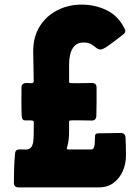

<svg xmlns="http://www.w3.org/2000/svg" viewBox="-20 -809 588 829"><path d="M523.9 -137.2Q523.9 -102.5 510.5 -71Q497.1 -39.6 470.9 -19.8Q444.8 0 406.7 0H59.6Q40 0 40 -20.5Q40 -51.3 41 -83Q42 -114.7 44.9 -145Q45.9 -156.7 51.5 -160.4Q57.1 -164.1 67.9 -164.1Q73.2 -164.1 78.9 -163.6Q84.5 -163.1 89.8 -163.1Q108.4 -163.1 115.5 -174.3Q122.6 -185.5 124 -201.2Q125.5 -216.8 125.5 -230L126 -280.8Q126 -281.7 125.7 -282.7Q125.5 -283.7 125.5 -284.7Q123.5 -288.1 119.6 -288.6Q115.7 -289.1 112.3 -289.1Q98.6 -289.1 86.7 -289.3Q74.7 -289.6 73.7 -308.6Q72.3 -338.9 72.5 -369.6Q72.8 -400.4 72.8 -430.7Q72.8 -450.7 94.7 -450.7Q100.1 -450.7 112.8 -450Q125.5 -449.2 125.5 -458Q125.5 -489.3 124.5 -520.5Q123.5 -551.8 123.5 -583V-595.2Q125 -654.3 153.1 -697.8Q181.2 -741.2 228.3 -765.1Q275.4 -789.1 332.5 -789.1Q391.6 -789.1 441.9 -764.2Q492.2 -739.3 518.6 -683.6Q521 -678.7 521 -674.8Q521 -666.5 511.7 -660.2Q502.9 -653.8 482.9 -637.9Q462.9 -622.1 443.1 -608.6Q423.3 -595.2 414.1 -595.2Q404.3 -595.2 395.3 -602.8Q386.2 -610.4 373.8 -617.9Q361.3 -625.5 341.3 -625.5Q315.4 -625.5 301.8 -610.8Q288.1 -596.2 283.2 -574.7Q278.3 -553.2 278.3 -532.2V-458.5Q278.3 -456.5 278.6 -453.9Q278.8 -451.2 282.2 -450.7Q290 -449.7 309.1 -449.7Q328.1 -449.7 347.7 -450.2Q367.2 -450.7 377 -450.7Q397 -450.7 397 -430.7Q397 -400.4 397 -369.6Q397 -338.9 396 -308.6Q395 -288.6 376.5 -288.6Q367.2 -288.6 347.7 -289.1Q328.1 -289.6 309.1 -289.6Q290 -289.6 282.2 -288.6Q278.8 -288.1 278.6 -285.6Q278.3 -283.2 278.3 -280.8V-241.2Q278.3 -223.1 276.4 -206.3Q274.4 -189.5 269.5 -172.4Q269.5 -171.9 269 -170.7Q268.6 -169.4 268.6 -168.5Q268.6 -163.6 273.9 -163.6H375Q382.3 -163.6 385.5 -172.4Q388.7 -181.2 389.2 -191.4Q389.6 -201.7 389.6 -206.5Q389.6 -216.3 390.6 -224.6Q391.6 -232.9 405.3 -233.4L501.5 -234.9Q520.5 -234.9 522 -215.3Q522.9 -195.8 523.4 -176.3Q523.9 -156.7 523.9 -137.2Z"/></svg>

Font: Belanosima
Style: Bold
Weight: 700
Designer: The DocRepair Project, Santiago Orozco
Foundry: Google
Version: Version 2.000